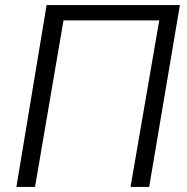

<svg xmlns="http://www.w3.org/2000/svg" viewBox="-20 -742 741 762"><path d="M165 -722H694L572 0H498L612 -661H232L119 0H45Z"/></svg>

Font: Nebula Sans Book
Style: Regular
Weight: 400
Italic angle: -9°
Designer: Paul D. Hunt for Adobe (as Source Sans)
Foundry: Nebula Entertainment & Broadcasting LLC
Version: Version 1.010